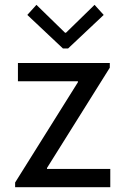

<svg xmlns="http://www.w3.org/2000/svg" viewBox="-20 -780 522 800"><path d="M43 -19.5 304.7 -437.5V-441.4H54.7V-517.6H437.5V-498L175.8 -80.1V-76.2H439.5V0H43ZM251 -643.6H254.9L374 -759.8L412.1 -717.8L263.7 -578.1H242.2L93.8 -717.8L131.8 -759.8Z"/></svg>

Font: Reddit Sans Strawberry
Style: Regular
Weight: 400
Designer: Stephen Hutchings
Foundry: Reddit
Version: Version 1.013